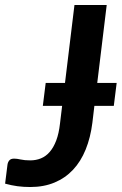

<svg xmlns="http://www.w3.org/2000/svg" viewBox="-38 -743 488 771"><path d="M419 -318H341L333 -250.5Q325.5 -190.5 306 -142.5Q286.5 -94.5 255.2 -61.2Q224 -28 181 -10Q138 8 83.5 8Q56.5 8 32.2 4.8Q8 1.5 -17.5 -5.5L-8 -81.5Q-6.5 -92 -0.5 -99Q5.5 -106 18.5 -106Q30 -106 45.2 -102.5Q60.5 -99 83.5 -99Q106.5 -99 126.2 -107Q146 -115 161.5 -132.8Q177 -150.5 187.8 -178.8Q198.5 -207 203 -247.5L211.5 -318H134L145.5 -410H223L261 -723H390.5L352.5 -410H430.5Z"/></svg>

Font: Lato 2
Style: Bold Italic
Weight: 700
Italic angle: -7°
Designer: Lukasz Dziedzic with Adam Twardoch and Botio Nikoltchev
Foundry: tyPoland Lukasz Dziedzic
Version: Version 2.015; 2015-08-06; http://www.latofonts.com/